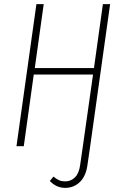

<svg xmlns="http://www.w3.org/2000/svg" viewBox="-20 -702 585 922"><path d="M474.1 -682.1H508.8L413.1 0L399.9 90.8Q392.6 144 363.5 172.1Q334.5 200.2 293 200.2Q250.5 200.2 219.2 167L236.8 146Q251 157.7 263.2 163.3Q275.4 168.9 293.9 168.9Q320.8 168.9 340.3 149.4Q359.9 129.9 365.2 87.9L377.9 0L426.8 -344.2H142.1L94.2 0H59.1L154.8 -682.1H189.9L147 -375H431.2Z"/></svg>

Font: Fira Sans Compressed UltraLight
Style: Italic
Weight: 200
Width: 3
Italic angle: -8°
Designer: Carrois Corporate & Edenspiekermann AG
Foundry: Carrois Corporate GbR & Edenspiekermann AG
Version: Version 4.203;PS 004.203;hotconv 1.0.88;makeotf.lib2.5.64775